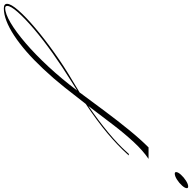

<svg xmlns="http://www.w3.org/2000/svg" viewBox="-679 -460 1003 1003"><g transform="rotate(90 -177.5 41.5)"><path d="M126 -122Q81 -72 17.5 -18.5Q-46 35 -136 95Q-179 151 -224.5 208Q-270 265 -319 317Q-412 416 -494 469.5Q-576 523 -635 523Q-659 523 -659 506Q-659 486 -625 447Q-591 408 -533 359Q-475 310 -403.5 259Q-332 208 -257 164Q-226 146 -196 127Q-192 122 -188 116Q-145 58 -97 -6.5Q-49 -71 -0.5 -130.5Q48 -190 91 -233H151Q108 -204 63 -155.5Q18 -107 -28.5 -46Q-75 15 -125 81Q-49 29 13 -22.5Q75 -74 116 -120L125 -130H133ZM-648 505Q-648 516 -637 516Q-608 516 -560.5 488Q-513 460 -453.5 409Q-394 358 -330.5 289.5Q-267 221 -206 140Q-228 154 -252 169Q-331 218 -402.5 269Q-474 320 -529 367Q-584 414 -616 450.5Q-648 487 -648 505ZM295 -440Q304 -440 304 -433Q304 -423 290.5 -408Q277 -393 259 -381.5Q241 -370 228 -370Q220 -370 220 -377Q220 -387 233.5 -402Q247 -417 265 -428.5Q283 -440 295 -440Z"/></g></svg>

Font: Ballet 72pt
Style: Regular
Weight: 400
Designer: Maximiliano R. Sproviero
Foundry: Omnibus-Type
Version: Version 1.100; ttfautohint (v1.8.3)